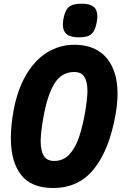

<svg xmlns="http://www.w3.org/2000/svg" viewBox="-20 -970 640 1008"><path d="M37 -245Q37 -310 50.5 -385Q70 -495.5 115.5 -574.2Q161 -653 226.5 -694Q292 -735 371 -735Q441.5 -735 492 -705.5Q542.5 -676 569.8 -618.2Q597 -560.5 597 -477.5Q597 -427.5 586.5 -368Q554.5 -186 474.5 -84.5Q394.5 17 258.5 17Q144.5 17 90.8 -51.8Q37 -120.5 37 -245ZM426.5 -379Q439 -453 439 -493Q439 -540.5 423.2 -566.2Q407.5 -592 370 -592Q303.5 -592 266 -531.8Q228.5 -471.5 207.5 -352Q193.5 -272.5 193.5 -228Q193.5 -179.5 209.8 -152.2Q226 -125 264.5 -125Q312 -125 343.8 -159Q375.5 -193 394.2 -248Q413 -303 426.5 -379ZM310 -841.5Q310 -852 312.5 -868Q318.5 -901 329 -918.5Q339.5 -936 358.5 -943.2Q377.5 -950.5 410.5 -950.5Q452 -950.5 471.5 -934.5Q491 -918.5 491 -884.5Q491 -873.5 488.5 -857Q482.5 -824 472.2 -806.2Q462 -788.5 443.5 -781.2Q425 -774 392 -774Q350.5 -774 330.2 -790.5Q310 -807 310 -841.5Z"/></svg>

Font: JuliaMono Black
Style: Italic
Weight: 900
Italic angle: -9°
Monospace: yes
Designer: cormullion
Foundry: corm
Version: Version 0.057; ttfautohint (v1.8.4)